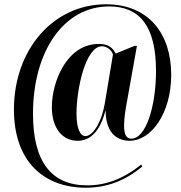

<svg xmlns="http://www.w3.org/2000/svg" viewBox="-20 -734 843 896"><path d="M380 142C477 142 562 111 644 43L639 34C554 102 473 131 387 131C219 131 134 20 134 -203C134 -495 278 -704 489 -704C632 -704 708 -612 708 -403C708 -241 662 -87 593 -87C570 -87 559 -105 559 -148C559 -187 568 -237 574 -268L619 -520H608L520 -484C506 -510 488 -529 441 -529C292 -529 222 -353 222 -234C222 -131 275 -77 342 -77C399 -77 446 -117 472 -218H473C473 -103 537 -77 585 -77C684 -77 779 -203 779 -385C779 -575 675 -714 475 -714C226 -714 45 -500 45 -223C45 24 189 142 380 142ZM379 -99C354 -99 337 -134 337 -204C337 -318 379 -518 456 -518C483 -518 504 -495 507 -479L469 -251C452 -155 410 -99 379 -99Z"/></svg>

Font: Noto Serif Display Condensed Black
Style: Italic
Weight: 900
Width: 3
Italic angle: -12°
Designer: Monotype Design Team
Foundry: Monotype Imaging Inc.
Version: Version 2.009